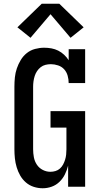

<svg xmlns="http://www.w3.org/2000/svg" viewBox="-20 -998 540 1026"><path d="M208 8Q184 8 160.5 0.5Q137 -7 118.5 -23Q100 -39 88 -60Q76 -81 69 -104.5Q62 -128 59.5 -152Q57 -176 57 -200V-535Q57 -560 59.5 -584.5Q62 -609 70 -632.5Q78 -656 91 -677.5Q104 -699 123.5 -714.5Q143 -730 167.5 -736.5Q192 -743 216 -743Q236 -743 255 -739.5Q274 -736 291 -727.5Q308 -719 322.5 -705.5Q337 -692 347 -676V-735H435V-554H347Q347 -574 341.5 -593.5Q336 -613 323 -627.5Q310 -642 290.5 -648.5Q271 -655 252 -655Q237 -655 223 -651.5Q209 -648 197.5 -639Q186 -630 178 -618Q170 -606 165.5 -592Q161 -578 159 -563.5Q157 -549 157 -535V-200Q157 -179 161 -157.5Q165 -136 177 -118Q189 -100 208.5 -90Q228 -80 249 -80Q263 -80 276.5 -84Q290 -88 300.5 -97.5Q311 -107 317.5 -119.5Q324 -132 328 -145Q332 -158 333.5 -172Q335 -186 335 -200V-316H250V-404H435V0H344V-113Q338 -89 327 -66.5Q316 -44 298 -26.5Q280 -9 256.5 -0.5Q233 8 208 8ZM143 -796 73 -852 203 -978H297L427 -852L357 -796L250 -922Z"/></svg>

Font: Iosevka Slab Semibold
Style: Regular
Weight: 600
Monospace: yes
Designer: Belleve Invis
Foundry: Belleve Invis
Version: Version 11.1.1; ttfautohint (v1.8.3)